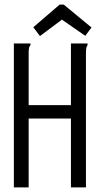

<svg xmlns="http://www.w3.org/2000/svg" viewBox="-20 -811 440 831"><path d="M40 -623H112V-616Q107 -610 105.5 -603Q104 -596 104 -579V-356H287V-623H359V-616Q355 -610 353.5 -603Q352 -596 352 -579V0H287V-298H104V0H40ZM153 -655 124 -693 238 -791H256L376 -692L349 -656L248 -726Z"/></svg>

Font: Inconsolata Condensed
Style: Regular
Weight: 400
Width: 3
Monospace: yes
Designer: Raph Levien, Cyreal, Brenton Simpson
Foundry: Raph Levien, Cyreal, Google
Version: Version 3.000; ttfautohint (v1.8.2.53-6de2)